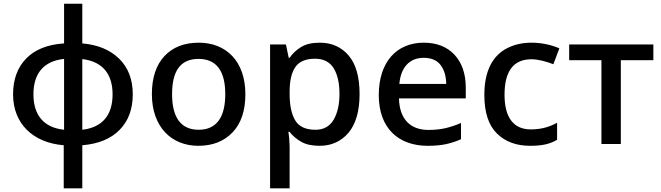

<svg xmlns="http://www.w3.org/2000/svg" viewBox="-20 -780 3581 1040"><path d="M425.8 -759.8H327.1V-544.9C237.8 -539.1 169.4 -511.7 122.1 -463.4C74.7 -414.6 50.8 -349.6 50.8 -269C50.8 -110.8 157.7 -6.8 325.2 6.8V240.2H425.8V6.8C513.2 -0.5 581.1 -28.3 628.4 -77.1C675.8 -125.5 699.2 -189.5 699.2 -269C699.2 -349.1 674.8 -413.6 625.5 -461.9C576.2 -510.3 509.8 -537.6 425.8 -544.9ZM327.1 -77.1C215.3 -88.9 161.1 -158.2 161.1 -269C161.1 -380.9 215.3 -449.2 327.1 -460.9ZM425.8 -460C535.2 -446.8 589.8 -379.9 589.8 -269C589.8 -158.2 536.6 -90.3 425.8 -77.1Z M1309.1 -270C1309.1 -449.2 1203.6 -548.8 1057.1 -548.8C978.5 -548.8 916.5 -524.9 871.1 -476.6C825.7 -428.2 802.7 -359.4 802.7 -270C802.7 -92.3 909.2 9.8 1054.2 9.8C1131.8 9.8 1193.8 -14.6 1240.2 -63.5C1286.1 -111.8 1309.1 -180.7 1309.1 -270ZM912.1 -270C912.1 -392.6 955.1 -460.9 1055.2 -460.9C1154.8 -460.9 1200.2 -392.6 1200.2 -270C1200.2 -148.9 1155.8 -77.1 1056.2 -77.1C956.1 -77.1 912.1 -148.9 912.1 -270Z M1711.9 -548.8C1669.9 -548.8 1636.2 -541 1610.4 -524.9C1584.5 -508.8 1564 -489.7 1548.8 -466.8H1543.9L1528.8 -539.1H1442.9V240.2H1548.8V20C1548.8 -5.4 1545.9 -42 1542 -65.9H1548.8C1564 -45.4 1584.5 -27.8 1610.4 -12.7C1636.2 2.4 1669.4 9.8 1710.9 9.8C1775.9 9.8 1828.1 -14.2 1868.2 -61.5C1907.7 -108.9 1927.7 -178.7 1927.7 -270C1927.7 -362.8 1908.2 -432.6 1868.7 -479C1829.1 -525.4 1776.9 -548.8 1711.9 -548.8ZM1687 -461.9C1732.4 -461.9 1765.6 -444.8 1787.1 -411.1C1808.1 -377 1818.8 -330.6 1818.8 -272C1818.8 -213.9 1808.1 -167 1787.1 -131.3C1765.6 -95.2 1732.9 -77.1 1689 -77.1C1635.7 -77.1 1599.1 -94.2 1579.1 -127.9C1559.1 -161.6 1548.8 -209 1548.8 -271V-287.1C1549.3 -345.7 1560.1 -389.6 1581.1 -418.5C1601.6 -447.3 1636.7 -461.9 1687 -461.9Z M2274.9 -548.8C2129.9 -548.8 2031.7 -445.8 2031.7 -265.1C2031.7 -83.5 2140.1 9.8 2296.9 9.8C2335 9.8 2367.7 6.8 2395 1C2422.4 -4.9 2449.7 -13.7 2477.1 -25.9V-113.8C2448.2 -101.6 2420.4 -92.3 2393.6 -85.9C2366.7 -79.6 2335.4 -76.2 2300.8 -76.2C2201.2 -76.2 2143.6 -136.2 2141.1 -247.1H2502.9V-305.2C2502.9 -380.4 2482.4 -439.9 2441.9 -483.4C2401.4 -526.9 2345.7 -548.8 2274.9 -548.8ZM2274.9 -466.8C2316.4 -466.8 2346.7 -453.6 2366.7 -427.7C2386.2 -401.4 2396.5 -367.2 2397 -325.2H2143.1C2150.9 -415.5 2198.7 -466.8 2274.9 -466.8Z M2851.6 9.8C2917.5 9.8 2959 0 2997.6 -22.9V-115.2C2959 -93.8 2915 -79.1 2855 -79.1C2761.2 -79.1 2712.9 -144 2712.9 -267.1C2712.9 -395 2761.7 -459 2858.9 -459C2896 -459 2940.4 -446.3 2977.5 -432.1L3009.8 -518.1C2975.1 -533.7 2919.9 -548.8 2859.9 -548.8C2810.5 -548.8 2766.6 -539.1 2728 -519.5C2650.9 -480.5 2603.5 -399.4 2603.5 -266.1C2603.5 -170.9 2626.5 -101.1 2671.9 -56.6C2717.3 -12.2 2776.9 9.8 2851.6 9.8Z M3519 -539.1H3063V-454.1H3237.8V0H3342.8V-454.1H3519Z"/></svg>

Font: Noto Reveo Sans
Style: Regular
Weight: 500
Designer: Monotype Design Team
Foundry: Monotype Imaging Inc.
Version: Version 2.007